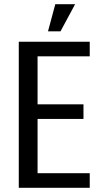

<svg xmlns="http://www.w3.org/2000/svg" viewBox="-20 -900 490 920"><path d="M160 -70H410V0H70V-700H410V-630H160V-400H380V-330H160ZM210 -750 245 -880H340L270 -750Z"/></svg>

Font: Cuprum
Style: Regular
Weight: 400
Designer: Jovanny Lemonad
Foundry: Jovanny Lemonad
Version: Version 1.002